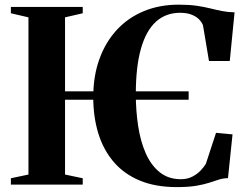

<svg xmlns="http://www.w3.org/2000/svg" viewBox="-20 -772 1028 803"><path d="M769 -390V-355H138V-390ZM99 -42V-699.5L25.5 -716.5V-743H326V-716.5L252 -699.5V-42L326 -26.5V0H25.5V-26.5ZM719 10.5Q630 10.5 564.2 -17Q498.5 -44.5 455.5 -94.8Q412.5 -145 391.2 -214Q370 -283 370 -365.5Q370 -454.5 396 -525.8Q422 -597 469.2 -647.8Q516.5 -698.5 582 -725.5Q647.5 -752.5 727 -752.5Q771.5 -752.5 803.2 -747.8Q835 -743 860 -736.8Q885 -730.5 908.8 -725.8Q932.5 -721 961 -720.5L941 -517H854L829 -666Q824.5 -678.5 813 -690.5Q801.5 -702.5 781.8 -710.5Q762 -718.5 733 -718.5Q673.5 -718.5 632.2 -681.2Q591 -644 569.5 -568.5Q548 -493 548 -378Q548 -309 557.8 -245Q567.5 -181 589.5 -131Q611.5 -81 647.8 -51.8Q684 -22.5 736.5 -22.5Q763.5 -22.5 784.2 -33.2Q805 -44 819.2 -59Q833.5 -74 841 -87L883.5 -216.5L952.5 -210L933.5 -27Q913 -26.5 895.2 -20.8Q877.5 -15 855.2 -7.8Q833 -0.5 800.5 5Q768 10.5 719 10.5Z"/></svg>

Font: Merriweather 120pt
Style: Bold
Weight: 700
Designer: Eben Sorkin
Foundry: Eben Sorkin
Version: Version 2.100